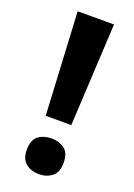

<svg xmlns="http://www.w3.org/2000/svg" viewBox="-141 -770 587 839"><g transform="rotate(20 153.0 -350.5)"><path d="M94 -237 69 -714H238L213 -237ZM153 13Q117 13 92 -6.5Q67 -26 67 -70Q67 -116 92 -134.5Q117 -153 153 -153Q188 -153 213 -134.5Q238 -116 238 -70Q238 -26 213 -6.5Q188 13 153 13Z"/></g></svg>

Font: Noto Sans Tamil
Style: Bold
Weight: 700
Designer: Jelle Bosma - Monotype Design Team
Foundry: Monotype Imaging Inc.
Version: Version 2.004; ttfautohint (v1.8.4.7-5d5b)